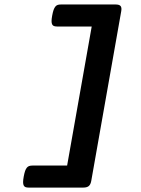

<svg xmlns="http://www.w3.org/2000/svg" viewBox="-20 -661 640 873"><path d="M397 -540.5H239.3Q231 -540.5 225.6 -542.5Q220.2 -544.4 217.3 -549.8Q214.4 -555.2 214.4 -564.9Q214.4 -574.7 217.3 -590.3Q220.2 -606 223.6 -615.7Q227.1 -625.5 231.7 -631.1Q236.3 -636.7 242.4 -638.7Q248.5 -640.6 256.8 -640.6H505.9Q522.5 -640.6 528.3 -633.5Q534.2 -626.5 531.2 -609.9L395 161.1Q392.1 177.7 383.8 184.8Q375.5 191.9 358.9 191.9H109.9Q101.6 191.9 96.2 189.9Q90.8 188 87.9 182.4Q85 176.8 85 167Q85 157.2 87.9 141.6Q90.8 126 94.2 116.2Q97.7 106.4 102.3 101.1Q106.9 95.7 113 93.8Q119.1 91.8 127.4 91.8H285.2Z"/></svg>

Font: Courier Prime
Style: Bold Italic
Weight: 700
Monospace: yes
Designer: Alan Dague-Greene
Foundry: Quote-Unquote Apps
Version: Version 1.202